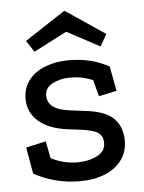

<svg xmlns="http://www.w3.org/2000/svg" viewBox="-49 -682 553 738"><g transform="rotate(-5 227.0 -313.0)"><path d="M314 -367Q293 -375 273.5 -379.5Q254 -384 225 -384Q188 -384 158.5 -368.5Q129 -353 129 -323Q129 -295 151.5 -279Q174 -263 220 -258L267 -252Q348 -244 381.5 -211.5Q415 -179 415 -124Q415 -81 391 -49Q367 -17 325.5 -0.5Q284 16 230 16Q179 16 133 3.5Q87 -9 53 -29L35 -131L112 -148L125 -82Q148 -70 174 -63.5Q200 -57 226 -57Q270 -57 302.5 -73.5Q335 -90 335 -122Q335 -150 316 -162.5Q297 -175 249 -181L201 -187Q128 -196 88.5 -230.5Q49 -265 49 -317Q49 -361 73.5 -391Q98 -421 138.5 -436Q179 -451 225 -451Q272 -451 310 -441.5Q348 -432 382 -413L400 -318L331 -303ZM227 -642 380 -539 354 -493 227 -561 99 -495 70 -539Z"/></g></svg>

Font: Podkova Medium
Style: Regular
Weight: 500
Designer: Ilya Yudin
Foundry: Cyreal (www.cyreal.org)
Version: Version 2.103